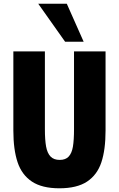

<svg xmlns="http://www.w3.org/2000/svg" viewBox="-20 -1002 640 1035"><path d="M52 -298V-725H222V-306Q222 -247.5 228.5 -212Q235 -176.5 252.5 -158.2Q270 -140 302 -140Q333.5 -140 350.2 -158Q367 -176 373 -211.2Q379 -246.5 379 -306V-725H549V-298Q549 -195 526.5 -127.2Q504 -59.5 449.5 -23.2Q395 13 300 13Q206.5 13 152 -23.2Q97.5 -59.5 74.8 -127.5Q52 -195.5 52 -298ZM186 -982H340L431 -777H331Z"/></svg>

Font: JuliaMono Black
Style: Regular
Weight: 900
Monospace: yes
Designer: cormullion
Foundry: corm
Version: Version 0.054; ttfautohint (v1.8.4)